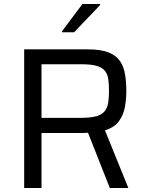

<svg xmlns="http://www.w3.org/2000/svg" viewBox="-20 -933 721 953"><path d="M100 0V-688H416Q481 -688 519.5 -672.5Q558 -657 576.5 -628.5Q595 -600 601 -562Q607 -524 607 -481Q607 -444 600.5 -404.5Q594 -365 571.5 -333Q549 -301 501 -286L617 0H525L411 -289L435 -277Q428 -275 418 -274Q408 -273 391 -273H186V0ZM186 -348H379Q429 -348 457.5 -356Q486 -364 499.5 -381Q513 -398 517 -422.5Q521 -447 521 -481Q521 -515 517.5 -539.5Q514 -564 501.5 -580.5Q489 -597 461.5 -605.5Q434 -614 386 -614H186ZM288 -773V-778L389 -913H477V-908L348 -773Z"/></svg>

Font: Saira Thin
Style: Regular
Weight: 400
Version: Version 1.101